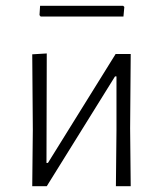

<svg xmlns="http://www.w3.org/2000/svg" viewBox="-20 -641 561 661"><path d="M141 -457 140 -80H145L378 -455H430L428 -199L430 0H379L381 -192V-378H376L141 0H91L93 -195L91 -454ZM120 -584 116 -589 118 -621H404L408 -617L405 -584Z"/></svg>

Font: t
Style: Regular
Weight: 300
Designer: Juan Pablo del Peral
Foundry: Huerta Tipografica
Version: Version 2.004; ttfautohint (v1.8.1)